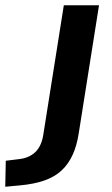

<svg xmlns="http://www.w3.org/2000/svg" viewBox="-131 -518 426 731"><path d="M-111 193 -109 94 -60 88Q-21 84 3 61.5Q27 39 34 -6L112 -498H246L169 -12Q162 35 146 70.5Q130 106 104 130.5Q78 155 38.5 169Q-1 183 -57 188Z"/></svg>

Font: Nunito Sans 8pt
Style: Bold Italic
Weight: 700
Italic angle: -9°
Version: Version 3.101;gftools[0.9.27]